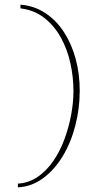

<svg xmlns="http://www.w3.org/2000/svg" viewBox="-20 -689 397 826"><path d="M68 -669Q128 -664 175.5 -632.5Q223 -601 256 -549.5Q289 -498 306 -434Q323 -370 323 -299Q323 -222 304 -148.5Q285 -75 249.5 -16.5Q214 42 165 78Q116 114 57 117V101Q104 98 142 72Q180 46 209 4Q238 -38 257 -89.5Q276 -141 286 -194.5Q296 -248 296 -297Q296 -357 283 -416.5Q270 -476 242 -527Q214 -578 170.5 -612Q127 -646 68 -653Z"/></svg>

Font: Smooch Sans Thin ExtraLight
Style: Regular
Weight: 250
Version: Version 1.010